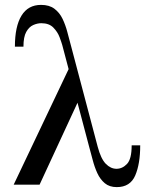

<svg xmlns="http://www.w3.org/2000/svg" viewBox="-20 -756 621 786"><path d="M268 -488 311 -365 142 0H36ZM519 -161H554Q554 -85 533.5 -37.5Q513 10 458 10Q428 10 409 -6Q390 -22 378.5 -47Q367 -72 359.5 -101Q352 -130 345 -155L235 -571Q232 -582 224 -603.5Q216 -625 198.5 -643Q181 -661 149 -661Q133 -661 116 -653.5Q99 -646 87.5 -625.5Q76 -605 76 -565H41Q41 -648 68 -692Q95 -736 148 -736Q182 -736 203 -720Q224 -704 236 -679Q248 -654 255.5 -625.5Q263 -597 270 -571L380 -155Q393 -106 413 -85.5Q433 -65 457 -65Q481 -65 500 -85Q519 -105 519 -161Z"/></svg>

Font: Brygada 1918 Medium
Style: Regular
Weight: 500
Designer: Mateusz Machalski | Borys Kosmynka | Przemek Hoffer
Foundry: NIEPODLEGLA 2018
Version: Version 3.006